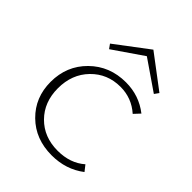

<svg xmlns="http://www.w3.org/2000/svg" viewBox="-193 -764 873 873"><g transform="rotate(45 243.5 -327.5)"><path d="M279 -619 135 -520 120 -541 279 -661 438 -541 423 -520ZM429 -74 451 -46Q383 6 292 6Q187 6 119.5 -60.5Q52 -127 52 -227Q52 -330 122 -399Q192 -468 296 -468Q381 -468 446 -417L419 -388Q365 -436 293 -436Q209 -436 152.5 -378Q96 -320 96 -230Q96 -141 152 -84.5Q208 -28 296 -28Q377 -28 429 -74Z"/></g></svg>

Font: EauTestSC Light
Style: Regular
Weight: 300
Designer: Christian Thalmann (Catharsis Fonts)
Version: Version 0.001;PS 000.001;hotconv 1.0.88;makeotf.lib2.5.64775